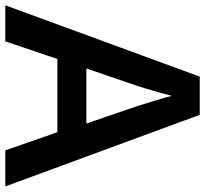

<svg xmlns="http://www.w3.org/2000/svg" viewBox="-44 -712 757 708"><g transform="rotate(90 334.0 -358.5)"><path d="M535 0 468 -192H198L133 0H0L263 -717H404L668 0ZM372 -486Q368 -499 360.5 -523Q353 -547 345.5 -572Q338 -597 334 -614Q329 -594 321.5 -568Q314 -542 307.5 -519.5Q301 -497 297 -486L233 -299H436Z"/></g></svg>

Font: Noto Sans New Tai Lue SemiBold
Style: Regular
Weight: 600
Version: Version 2.003